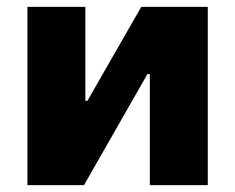

<svg xmlns="http://www.w3.org/2000/svg" viewBox="-20 -540 686 560"><path d="M60 0H225L410 -324H417V0H586V-520H392L235 -246H229V-520H60Z"/></svg>

Font: Fixel Display ExtraBold
Style: Regular
Weight: 800
Designer: AlfaBravo + MacPaw
Foundry: Kyrylo Tkachov, Marchela Mozhyna, Serhii Makarenko, Maria Weinstein, Zakhar Kryvoshyya
Version: Version 1.211